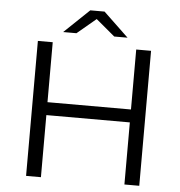

<svg xmlns="http://www.w3.org/2000/svg" viewBox="-59 -936 930 992"><g transform="rotate(5 406.5 -440.5)"><path d="M190 -700H113V0H190V-322H623V0H700V-700H623V-389H190ZM406 -839 504 -757H573L443 -881H369L239 -757H308Z"/></g></svg>

Font: Montserrat-Alt1
Style: Regular
Weight: 400
Designer: Differentunic
Foundry: Differentunic
Version: Version 7.222